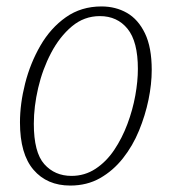

<svg xmlns="http://www.w3.org/2000/svg" viewBox="-20 -566 531 596"><path d="M198 10Q126 10 84 -39Q42 -88 42 -186Q42 -244 58 -307Q74 -370 105.5 -424.5Q137 -479 184.5 -512.5Q232 -546 295 -546Q339 -546 374 -526Q409 -506 430 -462.5Q451 -419 451 -349Q451 -305 441 -256.5Q431 -208 411.5 -160.5Q392 -113 361.5 -74.5Q331 -36 290.5 -13Q250 10 198 10ZM202 -20Q243 -20 276.5 -42Q310 -64 334.5 -100.5Q359 -137 375.5 -181Q392 -225 400 -269.5Q408 -314 408 -352Q408 -437 376 -476.5Q344 -516 290 -516Q241 -516 203 -484Q165 -452 138.5 -401.5Q112 -351 98.5 -293Q85 -235 85 -182Q85 -93 117.5 -56.5Q150 -20 202 -20Z"/></svg>

Font: Noto Serif SemiCondensed ExtraLight
Style: Italic
Weight: 200
Width: 4
Italic angle: -12°
Designer: Monotype Design Team
Foundry: Monotype Imaging Inc.
Version: Version 2.013